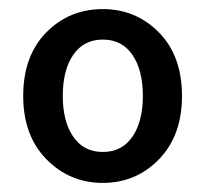

<svg xmlns="http://www.w3.org/2000/svg" viewBox="-20 -830 453 422"><path d="M31 -619Q31 -707 81.5 -758.5Q132 -810 206 -810Q279 -810 329.5 -758.5Q380 -707 380 -619Q380 -532 329.5 -480Q279 -428 206 -428Q133 -428 82 -480Q31 -532 31 -619ZM294 -619Q294 -676 271 -709.5Q248 -743 206 -743Q164 -743 141 -709.5Q118 -676 118 -619Q118 -563 141 -529.5Q164 -496 206 -496Q248 -496 271 -529.5Q294 -563 294 -619Z"/></svg>

Font: Swei Half Moon CJK SC
Style: Medium
Weight: 500
Version: Version 2.071